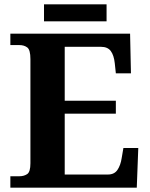

<svg xmlns="http://www.w3.org/2000/svg" viewBox="-20 -870 693 890"><path d="M28 0V-53H70Q91 -53 106 -63Q121 -73 121 -113V-596Q121 -639 106.5 -650Q92 -661 70 -661H28V-714H583L587 -530H517L512 -577Q508 -614 493.5 -633.5Q479 -653 448 -653H280V-403H517V-343H280V-61H480Q510 -61 524.5 -82.5Q539 -104 544 -137L552 -184H621L614 0ZM184 -771V-850H474V-771Z"/></svg>

Font: Noto Serif Bengali
Style: Bold
Weight: 700
Designer: Juan Bruce, Universal Thirst, Indian Type Foundry and the Monotype Design Team.
Foundry: Monotype Imaging Inc.
Version: Version 2.003; ttfautohint (v1.8.4.7-5d5b)